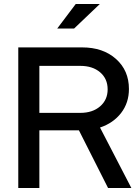

<svg xmlns="http://www.w3.org/2000/svg" viewBox="-20 -936 699 956"><path d="M71 0ZM71 0V-700H389Q493 -700 557.5 -642.5Q622 -585 622 -493Q622 -424 583 -373.5Q544 -323 478 -301L634 0H518L373 -287H176V0ZM380 -608H176V-374H380Q441 -374 478.5 -406.5Q516 -439 516 -491Q516 -544 478.5 -576Q441 -608 380 -608ZM357 -916H477L349 -794H265Z"/></svg>

Font: Red Hat Display Medium
Style: Regular
Weight: 500
Designer: Pentagram / MCKL
Foundry: Pentagram / MCKL
Version: Version 1.005; Red Hat Display Medium